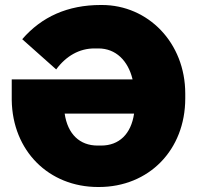

<svg xmlns="http://www.w3.org/2000/svg" viewBox="-20 -734 794 769"><path d="M27 -416V-333C30 -130 175 15 373 15H376C576 15 722 -133 722 -340V-359C722 -563 573 -714 388 -714H384C251 -714 147 -667 69 -577L205 -456C245 -510 298 -540 358 -540H374C444 -540 493 -491 511 -416ZM517 -279C505 -197 457 -151 385 -151H371C299 -151 251 -197 239 -279Z"/></svg>

Font: Fixel Text Black
Style: Regular
Weight: 900
Width: 4
Designer: AlfaBravo + MacPaw
Foundry: Kyrylo Tkachov, Marchela Mozhyna, Serhii Makarenko, Maria Weinstein, Zakhar Kryvoshyya
Version: Version 1.211